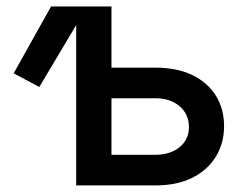

<svg xmlns="http://www.w3.org/2000/svg" viewBox="-20 -562 745 582"><path d="M99.1 -298.3 21.5 -339.8 134.8 -542.5H244.6ZM292 -356.9H450.7Q517.1 -356.9 563.5 -334.2Q609.9 -311.5 634.5 -271.7Q659.2 -231.9 659.2 -179.7Q659.2 -128.4 634.5 -87.6Q609.9 -46.9 563.5 -23.4Q517.1 0 450.7 0H210.9V-542.5H317.9V-92.8H450.7Q496.1 -92.8 524.4 -116Q552.7 -139.2 552.7 -176.8Q552.7 -215.8 524.4 -240Q496.1 -264.2 450.7 -264.2H292Z"/></svg>

Font: Inter 16pt Medium
Style: Regular
Weight: 500
Version: Version 4.001;git-66647c0bb